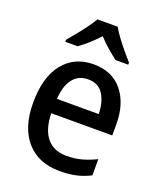

<svg xmlns="http://www.w3.org/2000/svg" viewBox="-143 -857 804 958"><g transform="rotate(20 259.5 -378.0)"><path d="M268 -549Q366 -549 420.5 -482.5Q475 -416 475 -307V-247H151Q153 -162 189.5 -117.5Q226 -73 294 -73Q338 -73 374.5 -83Q411 -93 450 -112V-26Q413 -7 375 1.5Q337 10 288 10Q175 10 111.5 -62.5Q48 -135 48 -266Q48 -402 107 -475.5Q166 -549 268 -549ZM267 -469Q217 -469 187.5 -432.5Q158 -396 153 -324H375Q374 -387 348 -428Q322 -469 267 -469ZM315 -766Q327 -744 347 -717Q367 -690 388.5 -664Q410 -638 429 -617V-606H362Q339 -623 312.5 -646Q286 -669 261 -696Q209 -640 160 -606H95V-617Q113 -638 134.5 -664.5Q156 -691 175.5 -717.5Q195 -744 207 -766Z"/></g></svg>

Font: Noto Sans Gurmukhi SemiCondensed Medium
Style: Regular
Weight: 500
Width: 4
Designer: Jelle Bosma - Monotype Design Team
Foundry: Monotype Imaging Inc.
Version: Version 2.004; ttfautohint (v1.8.4.7-5d5b)